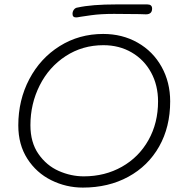

<svg xmlns="http://www.w3.org/2000/svg" viewBox="-20 -860 819 871"><path d="M63 -291Q63 -406 113 -501Q163 -596 251 -651Q339 -706 448 -706Q535 -706 604.5 -666.5Q674 -627 713 -557Q752 -487 752 -400Q752 -284 702 -195.5Q652 -107 562 -58Q472 -9 356 -9Q280 -9 212.5 -42.5Q145 -76 104 -140Q63 -204 63 -291ZM697 -400Q697 -473 665.5 -531Q634 -589 577.5 -622Q521 -655 449 -655Q354 -655 278 -605.5Q202 -556 160 -472.5Q118 -389 118 -292Q118 -214 154.5 -161.5Q191 -109 246.5 -84.5Q302 -60 360 -60Q456 -60 533 -103.5Q610 -147 653.5 -224.5Q697 -302 697 -400ZM309 -797Q309 -808 315.5 -816.5Q322 -825 333 -826Q396 -840 509 -840H648Q670 -840 670 -821Q670 -795 642 -795Q625 -795 612 -796L497 -797Q437 -797 394 -791Q351 -785 346 -784Q331 -781 325 -781Q309 -781 309 -797Z"/></svg>

Font: Mali Light
Style: Italic
Weight: 300
Italic angle: -10°
Version: Version 1.000; ttfautohint (v1.6)